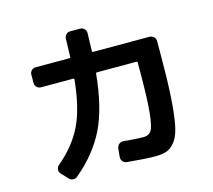

<svg xmlns="http://www.w3.org/2000/svg" viewBox="-115 -940 1231 1112"><g transform="rotate(-15 500.0 -383.5)"><path d="M149.4 -530.3Q134.8 -530.3 124 -540Q113.3 -549.8 113.3 -565.4V-615.2Q113.3 -629.9 123.5 -640.1Q133.8 -650.4 149.4 -650.4H351.6Q356.4 -650.4 357.4 -655.3Q360.4 -760.7 360.4 -764.6Q360.4 -778.3 370.6 -789.1Q380.9 -799.8 394.5 -799.8H455.1Q469.7 -799.8 480 -789.6Q490.2 -779.3 490.2 -763.7Q490.2 -756.8 487.3 -655.3Q487.3 -650.4 492.2 -650.4H831.1Q845.7 -650.4 856.4 -640.1Q867.2 -629.9 867.2 -615.2V-546.9Q867.2 -392.6 861.3 -292Q855.5 -191.4 843.8 -126Q832 -60.5 809.1 -28.3Q786.1 3.9 758.8 15.6Q731.4 27.3 686.5 27.3Q626 27.3 515.6 16.6Q501 14.6 492.2 3.9Q483.4 -6.8 484.4 -22.5L489.3 -73.2Q491.2 -86.9 502 -96.7Q512.7 -106.4 527.3 -105.5Q603.5 -98.6 647.5 -97.7Q679.7 -97.7 694.8 -121.1Q710 -144.5 718.3 -227.1Q726.6 -309.6 726.6 -482.4V-525.4Q726.6 -530.3 721.7 -530.3H484.4Q478.5 -530.3 477.5 -525.4Q458 -324.2 397.5 -200.2Q336.9 -76.2 215.8 24.4Q205.1 34.2 189.9 32.7Q174.8 31.2 165 19.5L128.9 -19.5Q119.1 -29.3 120.1 -43.9Q121.1 -58.6 131.8 -68.4Q229.5 -149.4 279.8 -250Q330.1 -350.6 347.7 -524.4Q347.7 -530.3 343.8 -530.3Z"/></g></svg>

Font: Rounded-L Mgen+ 1mn bold
Style: Bold
Weight: 700
Designer: [Source Han Sans]
Ryoko NISHIZUKA  (kana & ideographs); Paul D. Hunt (Latin, Greek & Cyrillic); Wenlong ZHANG  (bopomofo
Version: Version 1.059.20150602